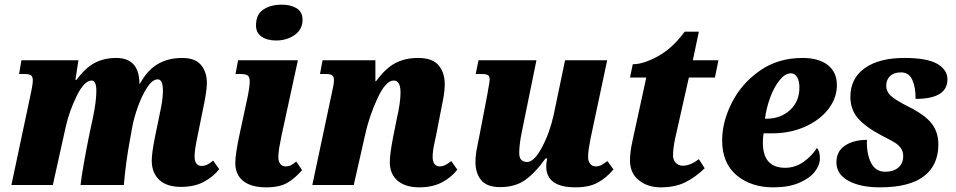

<svg xmlns="http://www.w3.org/2000/svg" viewBox="-20 -795 4106 825"><path d="M632 -105Q632 -137 646 -207L663 -289Q664 -294 672 -333.5Q680 -373 680 -405Q680 -454 658 -454Q635 -454 612.5 -419.5Q590 -385 573 -337.5Q556 -290 549 -253L538 -192Q521 -101 512 0H326Q335 -75 365 -223L379 -288Q394 -359 394 -404Q394 -449 374 -449Q342 -449 309.5 -382.5Q277 -316 262 -248L207 0H29L113 -396Q114 -402 117.5 -419.5Q121 -437 121 -450Q121 -465 113.5 -471Q106 -477 86 -477H62L72 -536H317L304 -452H309Q347 -504 387.5 -525Q428 -546 479 -546Q575 -546 579 -443V-435H581Q613 -493 657.5 -519.5Q702 -546 763 -546Q819 -546 844 -515.5Q869 -485 869 -438Q869 -403 850 -315L830 -216Q816 -151 816 -123Q816 -103 824 -92.5Q832 -82 846 -82Q859 -82 869.5 -87Q880 -92 896 -105L922 -68Q896 -35 855.5 -13.5Q815 8 758 8Q696 8 664 -22.5Q632 -53 632 -105Z M1080 -686Q1080 -733 1111.5 -754Q1143 -775 1191 -775Q1229 -775 1254.5 -759.5Q1280 -744 1280 -710Q1280 -669 1246.5 -645Q1213 -621 1166 -621Q1128 -621 1104 -637.5Q1080 -654 1080 -686ZM991 -95Q991 -134 1012 -230L1043 -374Q1053 -422 1053 -446Q1053 -464 1044.5 -470.5Q1036 -477 1012 -477H992L1003 -536H1260L1189 -209Q1183 -180 1179.5 -158.5Q1176 -137 1176 -120Q1176 -101 1184.5 -90.5Q1193 -80 1208 -80Q1221 -80 1229.5 -84.5Q1238 -89 1253 -101L1278 -64Q1248 -29 1214.5 -9.5Q1181 10 1124 10Q1060 10 1025.5 -17Q991 -44 991 -95Z M1655 -98Q1655 -133 1669 -205L1685 -285Q1701 -354 1701 -397Q1701 -449 1672 -449Q1637 -449 1601 -370.5Q1565 -292 1548 -212L1500 0H1322L1406 -396Q1415 -434 1415 -451Q1415 -465 1408 -471Q1401 -477 1379 -477H1355L1366 -536H1593V-446H1596Q1635 -500 1677 -523Q1719 -546 1777 -546Q1838 -546 1864.5 -514.5Q1891 -483 1891 -433Q1891 -404 1883 -362.5Q1875 -321 1873 -312L1854 -214Q1853 -208 1846 -176.5Q1839 -145 1839 -121Q1839 -101 1847 -90.5Q1855 -80 1869 -80Q1881 -80 1892.5 -85.5Q1904 -91 1919 -103L1945 -66Q1920 -33 1879 -11.5Q1838 10 1782 10Q1722 10 1688.5 -18.5Q1655 -47 1655 -98Z M2327 -81Q2327 -94 2331 -114H2324Q2278 -50 2235 -20.5Q2192 9 2129 9Q2072 9 2047.5 -21Q2023 -51 2023 -99Q2023 -129 2031 -167Q2039 -205 2040 -212L2074 -389L2078 -413Q2084 -442 2084 -453Q2084 -467 2077 -472Q2070 -477 2048 -477H2024L2036 -536H2285L2224 -237Q2211 -177 2211 -138Q2211 -99 2245 -99Q2275 -99 2308.5 -161.5Q2342 -224 2359 -301L2408 -536H2589L2518 -202Q2514 -181 2510.5 -160Q2507 -139 2507 -120Q2507 -102 2516 -91Q2525 -80 2540 -80Q2553 -80 2563.5 -85.5Q2574 -91 2590 -103L2616 -67Q2587 -32 2549.5 -11Q2512 10 2453 10Q2327 10 2327 -81Z M2687 -106Q2687 -143 2698 -191L2757 -462H2687L2699 -519Q2745 -519 2807.5 -553.5Q2870 -588 2922 -659H2983L2957 -536H3067L3052 -462H2940L2881 -200Q2872 -158 2872 -128Q2872 -107 2884 -95Q2896 -83 2914 -83Q2946 -83 2983 -111L3008 -72Q2969 -34 2925 -12Q2881 10 2819 10Q2763 10 2725 -20.5Q2687 -51 2687 -106Z M3083 -192Q3083 -271 3124.5 -353.5Q3166 -436 3244.5 -491Q3323 -546 3428 -546Q3498 -546 3537 -515.5Q3576 -485 3576 -429Q3576 -374 3539.5 -326.5Q3503 -279 3439 -250.5Q3375 -222 3297 -222H3261Q3258 -204 3258 -182Q3258 -74 3354 -74Q3396 -74 3432 -99Q3468 -124 3490 -159Q3503 -146 3503 -115Q3503 -85 3480.5 -56.5Q3458 -28 3413 -9Q3368 10 3303 10Q3207 10 3145 -42Q3083 -94 3083 -192ZM3274 -285Q3334 -285 3374.5 -322Q3415 -359 3415 -419Q3415 -447 3405 -463.5Q3395 -480 3378 -480Q3354 -480 3330.5 -451.5Q3307 -423 3290 -377.5Q3273 -332 3267 -285Z M3574 -97Q3574 -145 3611 -169.5Q3648 -194 3705 -194Q3703 -135 3722.5 -96Q3742 -57 3784 -57Q3819 -57 3840 -75Q3861 -93 3861 -124Q3861 -145 3850.5 -159Q3840 -173 3824.5 -182.5Q3809 -192 3766 -214Q3698 -250 3666 -287.5Q3634 -325 3634 -379Q3634 -458 3695.5 -502Q3757 -546 3866 -546Q3964 -546 4007.5 -520.5Q4051 -495 4051 -454Q4051 -370 3914 -370Q3915 -418 3900.5 -451Q3886 -484 3851 -484Q3821 -484 3804.5 -468Q3788 -452 3788 -428Q3788 -400 3810.5 -381Q3833 -362 3883 -337Q3955 -301 3983.5 -264Q4012 -227 4012 -174Q4012 -85 3949.5 -37.5Q3887 10 3761 10Q3676 10 3625 -18.5Q3574 -47 3574 -97Z"/></svg>

Font: Noto Serif NarrowBlack
Style: Italic
Weight: 900
Width: 4
Italic angle: -12°
Designer: Monotype Design Team
Foundry: Monotype Imaging Inc.
Version: Version 1.001